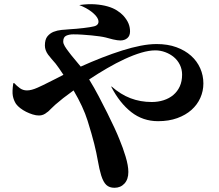

<svg xmlns="http://www.w3.org/2000/svg" viewBox="-20 -824 1040 911"><path d="M356 -800Q398 -806 431.5 -803.5Q465 -801 491 -793.5Q517 -786 535.5 -774Q554 -762 565 -750Q582 -731 589.5 -713Q597 -695 597 -675Q597 -654 584 -643Q571 -632 551 -632Q538 -632 516 -637Q506 -640 497 -642Q488 -644 482 -646Q470 -649 452.5 -651.5Q435 -654 414.5 -656Q394 -658 371.5 -659.5Q349 -661 328 -661Q308 -661 294 -654.5Q280 -648 280 -627Q280 -617 287.5 -604.5Q295 -592 306 -578Q317 -563 331.5 -546Q346 -529 363 -508Q414 -531 464 -550.5Q514 -570 560 -584.5Q606 -599 647 -607Q688 -615 723 -615Q776 -615 817 -600Q858 -585 886.5 -559.5Q915 -534 930 -500Q945 -466 945 -428Q945 -392 930.5 -359.5Q916 -327 888.5 -302.5Q861 -278 821 -263.5Q781 -249 730 -249Q658 -249 603 -292Q548 -335 508 -412L509 -414Q552 -376 599 -358Q646 -340 700 -340Q730 -340 756.5 -348.5Q783 -357 802.5 -373.5Q822 -390 833 -414Q844 -438 844 -470Q844 -495 833.5 -516.5Q823 -538 805 -553Q787 -568 764 -576.5Q741 -585 717 -585Q687 -585 650 -574Q613 -563 572 -544Q531 -525 488 -500Q445 -475 403 -447Q427 -408 448.5 -367Q470 -326 489 -288Q508 -250 523 -217.5Q538 -185 547 -162Q563 -124 576 -81Q589 -38 589 -8Q589 27 570.5 47Q552 67 523 67Q499 67 484.5 53.5Q470 40 460 8Q451 -22 444.5 -60Q438 -98 427 -142Q416 -186 395.5 -251.5Q375 -317 329 -395Q301 -375 280 -358.5Q259 -342 242 -327Q237 -322 231.5 -317Q226 -312 221 -307Q216 -302 212 -298Q208 -294 203 -291Q186 -276 165 -276Q151 -276 135 -281Q119 -286 104 -293.5Q89 -301 76 -311Q63 -321 56 -331Q45 -348 41 -368.5Q37 -389 43 -429L47 -430Q60 -416 74.5 -405.5Q89 -395 108 -395Q129 -395 158 -408Q172 -414 185 -420.5Q198 -427 212 -434Q228 -442 244 -450Q260 -458 281 -469Q269 -487 260.5 -499.5Q252 -512 244 -522Q234 -534 225 -544Q216 -554 208 -565Q193 -586 193 -608Q193 -637 205 -651.5Q217 -666 234 -673Q252 -680 272 -682Q282 -683 291 -683.5Q300 -684 308 -685Q343 -687 376.5 -691Q410 -695 426 -699Q439 -702 444.5 -710.5Q450 -719 445 -733Q438 -750 414 -768.5Q390 -787 356 -800Z"/></svg>

Font: XinYuGongZhangJiaSongA
Style: Regular
Weight: 900
Designer: XinYuGong
Foundry: Adobe Systems Incorporated
Version: Version 1.00